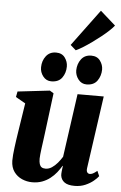

<svg xmlns="http://www.w3.org/2000/svg" viewBox="-67 -1104 730 1161"><g transform="rotate(5 298.0 -523.0)"><path d="M173 11Q141 11 111.2 -2Q81.5 -15 62.5 -41.2Q43.5 -67.5 42.5 -108Q42.5 -124.5 44.2 -145.2Q46 -166 49 -188.8Q52 -211.5 55.2 -234.8Q58.5 -258 62 -280L90 -460.5L31 -494L37.5 -528L232 -550.5L255.5 -536L224 -287Q221.5 -266 218.2 -243Q215 -220 212.2 -199Q209.5 -178 207.8 -161.5Q206 -145 206 -135.5Q206 -115.5 210 -102.8Q214 -90 222.8 -84Q231.5 -78 246.5 -78Q266.5 -78 285 -90.2Q303.5 -102.5 319.2 -121.2Q335 -140 346.5 -159L400.5 -543.5H559.5L497 -103.5Q494.5 -85.5 500.5 -77.5Q506.5 -69.5 516.5 -69.5Q525 -69.5 534.8 -74.2Q544.5 -79 560.5 -92L574 -61Q565 -48.5 545 -31.8Q525 -15 495.8 -2.2Q466.5 10.5 430.5 10.5Q389.5 10.5 369 -4.5Q348.5 -19.5 345 -45.5Q344.5 -49.5 344.8 -56Q345 -62.5 345.8 -70.5Q346.5 -78.5 347.8 -87Q349 -95.5 350 -103.5L348 -104Q336 -83.5 319.8 -63Q303.5 -42.5 282 -25.8Q260.5 -9 233.5 1Q206.5 11 173 11ZM235 -607Q204.5 -607 185.2 -631.8Q166 -656.5 166.5 -687Q167 -726.5 189 -754.8Q211 -783 249.5 -783Q285.5 -783 303.5 -758.2Q321.5 -733.5 321.5 -704.5Q321.5 -665.5 300.5 -636.2Q279.5 -607 235 -607ZM449 -607Q418.5 -607 399.2 -631.8Q380 -656.5 380 -687Q381 -726.5 402.5 -754.8Q424 -783 463.5 -783Q499 -783 517.2 -758.2Q535.5 -733.5 535.5 -704.5Q535 -665.5 514 -636.2Q493 -607 449 -607ZM333 -836.5 497.5 -1058.5 590 -976.5Q580.5 -964 561 -945.5Q541.5 -927 515.5 -906.2Q489.5 -885.5 462 -865.8Q434.5 -846 409.5 -830.5Q384.5 -815 366.5 -807Z"/></g></svg>

Font: Merriweather 60pt Black
Style: Italic
Weight: 900
Italic angle: -7.8°
Version: Version 2.101